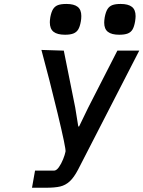

<svg xmlns="http://www.w3.org/2000/svg" viewBox="-20 -820 708 948"><path d="M153 22.5H246.5Q258.5 22.5 270.5 5.8Q282.5 -11 291.5 -33.5Q300.5 -56 303.5 -71.5Q306.5 -85.5 264.8 -258.8Q223 -432 184.5 -573.5L295 -570L351.5 -288.5L366.5 -195.5H370.5L415 -287.5L559.5 -570H667.5L365.5 17.5Q345 56.5 324.2 75.5Q303.5 94.5 277.2 100.8Q251 107 206 107H138ZM226 -710Q226 -719.5 228.5 -735.5Q233.5 -761.5 242.2 -775.2Q251 -789 266.2 -794.8Q281.5 -800.5 308 -800.5Q345.5 -800.5 363.5 -786.2Q381.5 -772 381.5 -741Q381.5 -726 379 -713.5Q374.5 -688 366 -674.2Q357.5 -660.5 342 -654.5Q326.5 -648.5 301 -648.5Q263 -648.5 244.5 -663Q226 -677.5 226 -710ZM494.5 -708Q494.5 -718.5 497 -734.5Q502 -761 510.8 -775Q519.5 -789 534.8 -794.8Q550 -800.5 575.5 -800.5Q613 -800.5 631.2 -786.2Q649.5 -772 649.5 -740.5Q649.5 -730.5 647 -714Q642.5 -688 634.2 -674.2Q626 -660.5 610.5 -654.5Q595 -648.5 568.5 -648.5Q531 -648.5 512.8 -662.8Q494.5 -677 494.5 -708Z"/></svg>

Font: JuliaMono SemiBoldItalic
Style: Regular
Weight: 600
Italic angle: -9°
Monospace: yes
Designer: cormullion
Foundry: corm
Version: Version 0.049; ttfautohint (v1.8.4)